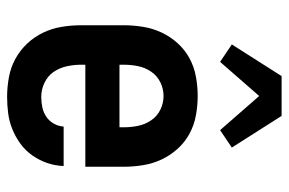

<svg xmlns="http://www.w3.org/2000/svg" viewBox="-156 -648 812 540"><g transform="rotate(90 250.0 -378.0)"><path d="M252 8Q225 8 197.5 3Q170 -2 146 -15Q122 -28 103 -48Q84 -68 72 -93Q60 -118 55.5 -145.5Q51 -173 51 -200V-320Q51 -347 55.5 -374.5Q60 -402 71.5 -426.5Q83 -451 101.5 -471.5Q120 -492 144 -505Q168 -518 195.5 -523Q223 -528 250 -528Q277 -528 304.5 -523Q332 -518 356 -505Q380 -492 398.5 -471.5Q417 -451 428.5 -426.5Q440 -402 444.5 -374.5Q449 -347 449 -320V-212H162V-200Q162 -180 166.5 -159.5Q171 -139 182.5 -122.5Q194 -106 213 -97Q232 -88 252 -88Q267 -88 281.5 -91Q296 -94 308 -102Q320 -110 327.5 -123Q335 -136 336 -151H447Q446 -127 438.5 -105Q431 -83 417.5 -63.5Q404 -44 385 -30Q366 -16 344 -7Q322 2 299 5Q276 8 252 8ZM162 -308H338V-320Q338 -340 334 -360Q330 -380 318.5 -397Q307 -414 288.5 -423Q270 -432 250 -432Q230 -432 211.5 -423Q193 -414 181.5 -397Q170 -380 166 -360Q162 -340 162 -320ZM154 -591 105 -624 194 -764H306L395 -624L346 -591L250 -701Z"/></g></svg>

Font: Iosevka Algr
Style: Bold
Weight: 700
Monospace: yes
Designer: Belleve Invis
Foundry: Belleve Invis
Version: Version 26.0.2; ttfautohint (v1.8.3)